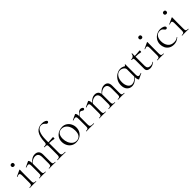

<svg xmlns="http://www.w3.org/2000/svg" viewBox="366 -2229 3746 3746"><g transform="rotate(-45 2239.0 -356.5)"><path d="M57 -12Q86 -12 99.5 -17Q113 -22 118 -36.5Q123 -51 123 -81V-270Q123 -307 115.5 -323Q108 -339 90 -339Q71 -339 42 -324H41Q37 -324 35 -329Q33 -334 37 -336L161 -394L165 -395Q167 -395 169.5 -393Q172 -391 172 -388Q172 -382 171 -348.5Q170 -315 170 -271V-81Q170 -51 174.5 -36.5Q179 -22 192.5 -17Q206 -12 235 -12Q238 -12 238 -6Q238 0 235 0Q212 0 199 -1L146 -2L94 -1Q80 0 57 0Q55 0 55 -6Q55 -12 57 -12ZM98 -554Q98 -572 108.5 -582Q119 -592 138 -592Q156 -592 166 -582Q176 -572 176 -554Q176 -536 166 -526Q156 -516 138 -516Q119 -516 108.5 -526Q98 -536 98 -554Z M767 0Q744 0 731 -1L679 -2L626 -1Q613 0 590 0Q587 0 587 -6Q587 -12 590 -12Q619 -12 632 -17Q645 -22 650 -36.5Q655 -51 655 -81V-248Q655 -309 632 -337Q609 -365 560 -365Q528 -365 494.5 -346.5Q461 -328 433 -296V-81Q433 -51 437.5 -36.5Q442 -22 455.5 -17Q469 -12 498 -12Q501 -12 501 -6Q501 0 498 0Q475 0 462 -1L410 -2L357 -1Q344 0 321 0Q318 0 318 -6Q318 -12 321 -12Q350 -12 363 -17Q376 -22 381 -36.5Q386 -51 386 -81V-281Q386 -316 378 -331Q370 -346 350 -346Q334 -346 294 -331H292Q288 -331 286.5 -335.5Q285 -340 289 -342L400 -394Q402 -395 405 -395Q413 -395 423 -372.5Q433 -350 433 -315V-311Q473 -357 510 -378Q547 -399 587 -399Q643 -399 672.5 -369Q702 -339 702 -278V-81Q702 -51 706.5 -36.5Q711 -22 724.5 -17Q738 -12 767 -12Q770 -12 770 -6Q770 0 767 0Z M1225 -675Q1225 -662 1216 -654.5Q1207 -647 1194 -647Q1184 -647 1176 -651.5Q1168 -656 1158 -669Q1141 -690 1121.5 -700Q1102 -710 1075 -710Q1014 -710 978 -642.5Q942 -575 942 -439V-374Q989 -375 1075 -384Q1078 -384 1080 -377.5Q1082 -371 1082 -361Q1082 -353 1079 -345Q1076 -337 1072 -338Q1017 -351 942 -353V-81Q942 -50 949 -36Q956 -22 976.5 -17Q997 -12 1043 -12Q1045 -12 1045 -6Q1045 0 1043 0L979 -1Q959 -2 917 -2L862 -1Q848 0 823 0Q820 0 820 -6Q820 -12 823 -12Q854 -12 868.5 -17.5Q883 -23 888.5 -37Q894 -51 894 -81V-306Q894 -333 889.5 -343.5Q885 -354 870.5 -357.5Q856 -361 819 -361Q816 -361 816 -367Q816 -373 819 -373Q862 -373 877 -382.5Q892 -392 893 -418Q898 -580 951.5 -653Q1005 -726 1109 -726Q1159 -726 1192 -710.5Q1225 -695 1225 -675Z M1132 -198Q1132 -263 1163.5 -308.5Q1195 -354 1243.5 -376.5Q1292 -399 1343 -399Q1401 -399 1444.5 -370Q1488 -341 1511.5 -293.5Q1535 -246 1535 -193Q1535 -131 1506.5 -84Q1478 -37 1430 -12Q1382 13 1325 13Q1268 13 1224 -15.5Q1180 -44 1156 -92.5Q1132 -141 1132 -198ZM1477 -167Q1477 -227 1456 -275.5Q1435 -324 1397 -352Q1359 -380 1310 -380Q1253 -380 1221 -340.5Q1189 -301 1189 -227Q1189 -167 1210 -116.5Q1231 -66 1268 -35.5Q1305 -5 1353 -5Q1411 -5 1444 -44Q1477 -83 1477 -167Z M1902 -357Q1902 -347 1894.5 -339Q1887 -331 1873 -331Q1863 -331 1855 -336.5Q1847 -342 1845 -343Q1826 -358 1807 -358Q1793 -358 1777.5 -346Q1762 -334 1730 -295V-81Q1730 -51 1737 -36.5Q1744 -22 1764.5 -17Q1785 -12 1830 -12Q1833 -12 1833 -6Q1833 0 1830 0Q1798 0 1779 -1L1707 -2L1654 -1Q1641 0 1618 0Q1615 0 1615 -6Q1615 -12 1618 -12Q1647 -12 1660 -17Q1673 -22 1678 -36.5Q1683 -51 1683 -81V-281Q1683 -316 1675 -331Q1667 -346 1647 -346Q1631 -346 1591 -331H1589Q1585 -331 1583.5 -335.5Q1582 -340 1586 -342L1697 -394Q1699 -395 1702 -395Q1710 -395 1720 -372.5Q1730 -350 1730 -315V-309Q1771 -359 1795 -377Q1819 -395 1841 -395Q1863 -395 1882.5 -383.5Q1902 -372 1902 -357Z M2670 0Q2647 0 2634 -1L2581 -2L2529 -1Q2515 0 2492 0Q2490 0 2490 -6Q2490 -12 2492 -12Q2521 -12 2534.5 -17Q2548 -22 2553 -36.5Q2558 -51 2558 -81V-244Q2558 -305 2536.5 -334Q2515 -363 2469 -363Q2438 -363 2405.5 -344.5Q2373 -326 2346 -293Q2347 -288 2347 -275V-81Q2347 -51 2352 -36.5Q2357 -22 2370.5 -17Q2384 -12 2413 -12Q2415 -12 2415 -6Q2415 0 2413 0Q2390 0 2376 -1L2324 -2L2271 -1Q2258 0 2235 0Q2232 0 2232 -6Q2232 -12 2235 -12Q2264 -12 2277 -17Q2290 -22 2295 -36.5Q2300 -51 2300 -81V-244Q2300 -305 2278.5 -334Q2257 -363 2212 -363Q2181 -363 2149 -345Q2117 -327 2090 -294V-81Q2090 -51 2094.5 -36.5Q2099 -22 2112.5 -17Q2126 -12 2155 -12Q2158 -12 2158 -6Q2158 0 2155 0Q2132 0 2119 -1L2067 -2L2014 -1Q2001 0 1978 0Q1975 0 1975 -6Q1975 -12 1978 -12Q2007 -12 2020 -17Q2033 -22 2038 -36.5Q2043 -51 2043 -81V-281Q2043 -316 2035 -331Q2027 -346 2007 -346Q1991 -346 1951 -331H1949Q1945 -331 1943.5 -335.5Q1942 -340 1946 -342L2057 -394Q2059 -395 2062 -395Q2070 -395 2080 -372.5Q2090 -350 2090 -315V-311Q2127 -356 2163 -376Q2199 -396 2238 -396Q2283 -396 2310.5 -373.5Q2338 -351 2345 -307Q2383 -354 2420 -375Q2457 -396 2496 -396Q2549 -396 2577 -366Q2605 -336 2605 -275V-81Q2605 -51 2609.5 -36.5Q2614 -22 2627.5 -17Q2641 -12 2670 -12Q2673 -12 2673 -6Q2673 0 2670 0Z M3175 -56Q3179 -56 3180 -51.5Q3181 -47 3177 -46L3066 7L3062 8Q3053 8 3043.5 -17.5Q3034 -43 3034 -79Q2998 -39 2958.5 -15Q2919 9 2872 9Q2811 9 2770 -35.5Q2729 -80 2729 -160Q2729 -232 2763 -286.5Q2797 -341 2848.5 -370Q2900 -399 2949 -399Q2976 -399 3001.5 -390.5Q3027 -382 3047 -368Q3063 -377 3071 -394Q3072 -395 3076 -394.5Q3080 -394 3080 -392V-106Q3080 -72 3088.5 -56.5Q3097 -41 3117 -41Q3127 -41 3141.5 -45.5Q3156 -50 3173 -56ZM3034 -95V-295Q3034 -331 3000 -355.5Q2966 -380 2924 -380Q2863 -380 2824.5 -326.5Q2786 -273 2786 -188Q2786 -113 2817 -66Q2848 -19 2901 -19Q2964 -19 3034 -95Z M3490 -47Q3493 -47 3495 -42.5Q3497 -38 3494 -36Q3457 -10 3429 1Q3401 12 3371 12Q3330 12 3304 -6.5Q3278 -25 3278 -68V-306Q3278 -333 3274.5 -343.5Q3271 -354 3261 -357.5Q3251 -361 3226 -361Q3223 -361 3223 -367Q3223 -373 3226 -373Q3264 -373 3287.5 -394Q3311 -415 3311 -447Q3311 -450 3319 -450Q3326 -450 3326 -447V-374Q3394 -375 3467 -384Q3470 -384 3472 -377.5Q3474 -371 3474 -361Q3474 -353 3471 -345Q3468 -337 3464 -338Q3404 -353 3326 -353V-102Q3326 -19 3407 -19Q3453 -19 3488 -46Z M3578 -12Q3607 -12 3620.5 -17Q3634 -22 3639 -36.5Q3644 -51 3644 -81V-270Q3644 -307 3636.5 -323Q3629 -339 3611 -339Q3592 -339 3563 -324H3562Q3558 -324 3556 -329Q3554 -334 3558 -336L3682 -394L3686 -395Q3688 -395 3690.5 -393Q3693 -391 3693 -388Q3693 -382 3692 -348.5Q3691 -315 3691 -271V-81Q3691 -51 3695.5 -36.5Q3700 -22 3713.5 -17Q3727 -12 3756 -12Q3759 -12 3759 -6Q3759 0 3756 0Q3733 0 3720 -1L3667 -2L3615 -1Q3601 0 3578 0Q3576 0 3576 -6Q3576 -12 3578 -12ZM3619 -554Q3619 -572 3629.5 -582Q3640 -592 3659 -592Q3677 -592 3687 -582Q3697 -572 3697 -554Q3697 -536 3687 -526Q3677 -516 3659 -516Q3640 -516 3629.5 -526Q3619 -536 3619 -554Z M3833 -185Q3833 -249 3864.5 -296.5Q3896 -344 3945.5 -369.5Q3995 -395 4047 -395Q4091 -395 4126 -378Q4161 -361 4161 -336Q4161 -325 4153 -317Q4145 -309 4132 -309Q4109 -309 4092 -337Q4079 -356 4061.5 -365.5Q4044 -375 4015 -375Q3955 -375 3922.5 -331.5Q3890 -288 3890 -214Q3890 -130 3933 -74.5Q3976 -19 4061 -19Q4125 -19 4164 -54H4166Q4169 -54 4171.5 -51Q4174 -48 4171 -46Q4137 -16 4102 -2Q4067 12 4026 12Q3962 12 3918.5 -16.5Q3875 -45 3854 -90Q3833 -135 3833 -185Z M4260 -12Q4289 -12 4302.5 -17Q4316 -22 4321 -36.5Q4326 -51 4326 -81V-270Q4326 -307 4318.5 -323Q4311 -339 4293 -339Q4274 -339 4245 -324H4244Q4240 -324 4238 -329Q4236 -334 4240 -336L4364 -394L4368 -395Q4370 -395 4372.5 -393Q4375 -391 4375 -388Q4375 -382 4374 -348.5Q4373 -315 4373 -271V-81Q4373 -51 4377.5 -36.5Q4382 -22 4395.5 -17Q4409 -12 4438 -12Q4441 -12 4441 -6Q4441 0 4438 0Q4415 0 4402 -1L4349 -2L4297 -1Q4283 0 4260 0Q4258 0 4258 -6Q4258 -12 4260 -12ZM4301 -554Q4301 -572 4311.5 -582Q4322 -592 4341 -592Q4359 -592 4369 -582Q4379 -572 4379 -554Q4379 -536 4369 -526Q4359 -516 4341 -516Q4322 -516 4311.5 -526Q4301 -536 4301 -554Z"/></g></svg>

Font: Cormorant Infant Light
Style: Regular
Weight: 300
Designer: Christian Thalmann (Catharsis Fonts)
Version: Version 3.000